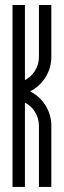

<svg xmlns="http://www.w3.org/2000/svg" viewBox="-20 -734 251 754"><path d="M29.2 0V-714.3H77.9V-419.4Q102.9 -432.3 117.9 -456.9Q132.9 -481.5 132.9 -511V-714.3H181.6V-511Q181.6 -467.3 158.9 -430.9Q136.2 -394.4 98.3 -375.3Q136.2 -356.1 158.9 -319.7Q181.6 -283.2 181.6 -239.5V0H132.9V-239.5Q132.9 -269.1 117.9 -293.6Q102.9 -318.2 77.9 -331.1V0Z"/></svg>

Font: Marapfhont
Style: Book
Weight: 400
Version: Version 0.15